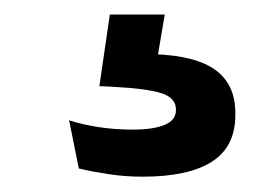

<svg xmlns="http://www.w3.org/2000/svg" viewBox="-20 -30 362 257"><path d="M200.5 -10.5 186.5 72.5 146.5 42.5Q156.5 42 166.2 42Q176 42 186 42.5Q242.5 44.5 268.8 64Q295 83.5 295 121V124Q295 166.5 263.5 186.5Q232 206.5 171 206.5Q147 206.5 124.5 203Q102 199.5 85.5 195.5L72.5 131Q91 137 112.5 140.2Q134 143.5 158 143.5Q185 143.5 200.2 137.2Q215.5 131 215.5 117.5V116.5Q215.5 101 196.2 94.8Q177 88.5 128.5 86Q121 85.5 118 85.5Q115 85.5 113 85.5L127 -10.5Z"/></svg>

Font: Anek Gurmukhi Medium SemiExpanded
Style: Regular
Weight: 500
Width: 6
Version: Version 1.003